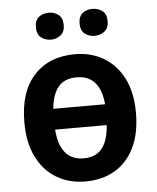

<svg xmlns="http://www.w3.org/2000/svg" viewBox="-53 -790 689 845"><g transform="rotate(-5 291.0 -367.0)"><path d="M538 -272Q538 -182 507.5 -119Q477 -56 421.5 -23Q366 10 290 10Q219 10 163.5 -23Q108 -56 76.5 -119Q45 -182 45 -272Q45 -407 111.5 -479.5Q178 -552 293 -552Q364 -552 419.5 -519Q475 -486 506.5 -424Q538 -362 538 -272ZM292 -92Q328 -92 352 -107.5Q376 -123 389 -153.5Q402 -184 405 -229H177Q180 -184 194 -153.5Q208 -123 232 -107.5Q256 -92 292 -92ZM291 -450Q238 -450 210.5 -417.5Q183 -385 177 -321H406Q402 -364 388.5 -392Q375 -420 351 -435Q327 -450 291 -450ZM132 -684Q132 -716 150 -730Q168 -744 194 -744Q218 -744 236.5 -730Q255 -716 255 -684Q255 -654 236.5 -639.5Q218 -625 194 -625Q168 -625 150 -639.5Q132 -654 132 -684ZM325 -684Q325 -716 343 -730Q361 -744 386 -744Q412 -744 430.5 -730Q449 -716 449 -684Q449 -654 430.5 -639.5Q412 -625 386 -625Q361 -625 343 -639.5Q325 -654 325 -684Z"/></g></svg>

Font: Noto Sans Display SemiBold
Style: Regular
Weight: 600
Designer: Monotype Design Team
Foundry: Monotype Imaging Inc.
Version: Version 2.003